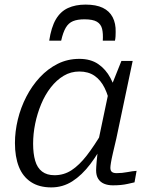

<svg xmlns="http://www.w3.org/2000/svg" viewBox="-20 -803 657 835"><path d="M352 -783Q308 -783 275.5 -768Q243 -753 223 -719Q203 -685 194 -626H246Q254 -662 266 -682.5Q278 -703 297.5 -711Q317 -719 347 -719Q384 -719 401.5 -708.5Q419 -698 424 -677.5Q429 -657 427 -626H480Q482 -636 482.5 -645Q483 -654 483 -664Q484 -701 470 -728Q456 -755 427 -769Q398 -783 352 -783ZM490 -376 461 -337Q452 -386 435 -420.5Q418 -455 391 -473.5Q364 -492 325 -492Q288 -492 257 -473.5Q226 -455 201 -423Q176 -391 159 -350Q142 -309 133 -265Q124 -221 124 -178Q124 -135 133 -104Q142 -73 163 -57Q184 -41 217 -41Q258 -41 291.5 -63Q325 -85 357.5 -127Q390 -169 426 -230L441 -200Q409 -137 372.5 -89Q336 -41 294.5 -14.5Q253 12 203 12Q150 12 114.5 -11.5Q79 -35 62 -78Q45 -121 45 -181Q45 -231 57.5 -283Q70 -335 94.5 -382.5Q119 -430 153.5 -467Q188 -504 231 -525.5Q274 -547 325 -547Q374 -547 407 -524.5Q440 -502 460.5 -463.5Q481 -425 490 -376ZM557 -538 486 -201Q477 -163 471 -137Q465 -111 462.5 -95.5Q460 -80 460 -73Q460 -61 466.5 -55.5Q473 -50 487 -50Q511 -50 534 -54.5Q557 -59 574 -60L565 -10Q552 -7 536.5 -3.5Q521 0 505 1.5Q489 3 471 3Q449 3 432.5 -4Q416 -11 407 -25.5Q398 -40 398 -62Q398 -74 400.5 -102.5Q403 -131 408 -165L402 -163L453 -406L458 -413L508 -538Z"/></svg>

Font: Roboto Serif Light
Style: Italic
Weight: 300
Italic angle: -10°
Version: Version 1.007